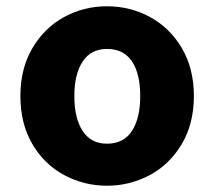

<svg xmlns="http://www.w3.org/2000/svg" viewBox="-20 -579 682 612"><path d="M45 -273Q45 -360 83 -425Q121 -490 184 -524.5Q247 -559 321 -559Q395 -559 458.5 -524.5Q522 -490 560 -425Q598 -360 598 -273Q598 -185 559.5 -120Q521 -55 457.5 -21Q394 13 321 13Q248 13 184.5 -21Q121 -55 83 -120Q45 -185 45 -273ZM427 -273Q427 -344 400.5 -383.5Q374 -423 321 -423Q270 -423 243.5 -383Q217 -343 217 -273Q217 -202 243.5 -161.5Q270 -121 321 -121Q374 -121 400.5 -161.5Q427 -202 427 -273Z"/></svg>

Font: Nebula Sans Bold
Style: Regular
Weight: 700
Designer: Paul D. Hunt for Adobe (as Source Sans)
Foundry: Nebula Entertainment & Broadcasting LLC
Version: Version 1.010